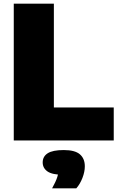

<svg xmlns="http://www.w3.org/2000/svg" viewBox="-20 -760 640 1039"><path d="M54.5 0V-740H271.5V-178.5H595.5V0ZM262 259Q282 223 289.8 198.8Q297.5 174.5 297.5 147L339 186H325Q263 186 237 167.8Q211 149.5 211 119Q211 87 238 69.5Q265 52 325 52Q385.5 52 412.2 75Q439 98 439 140Q439 170 426 203.2Q413 236.5 393 259Z"/></svg>

Font: Encode Sans Condensed Thin Black
Style: Regular
Weight: 900
Version: Version 3.002